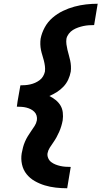

<svg xmlns="http://www.w3.org/2000/svg" viewBox="-20 -853 542 1026"><path d="M339 153Q308 153 277.5 149.5Q247 146 219 137.5Q191 129 165.5 114.5Q140 100 122 77.5Q104 55 97.5 25.5Q91 -4 96 -34Q99 -50 103 -65.5Q107 -81 113.5 -96Q120 -111 128.5 -125Q137 -139 146.5 -152.5Q156 -166 165 -180Q174 -194 177 -210Q179 -223 175.5 -235Q172 -247 163.5 -255.5Q155 -264 144 -269.5Q133 -275 121 -278Q109 -281 96 -282Q83 -283 70 -283L74 -312L89 -397Q102 -397 115 -398Q128 -399 141.5 -402Q155 -405 167.5 -410.5Q180 -416 191.5 -424.5Q203 -433 210 -445Q217 -457 220 -470Q222 -485 220 -500Q218 -515 214.5 -529Q211 -543 206.5 -557Q202 -571 199 -585.5Q196 -600 195.5 -615.5Q195 -631 197 -646Q203 -677 219 -706.5Q235 -736 260.5 -758Q286 -780 316 -794.5Q346 -809 377.5 -817.5Q409 -826 440 -829.5Q471 -833 502 -833L483 -719Q469 -719 454.5 -718Q440 -717 426 -714Q412 -711 397.5 -706Q383 -701 370 -693Q357 -685 347.5 -672.5Q338 -660 335 -646Q333 -631 335 -616Q337 -601 340.5 -586.5Q344 -572 348 -558Q352 -544 355 -530Q358 -516 359 -500.5Q360 -485 358 -470Q354 -448 344.5 -427.5Q335 -407 319.5 -390.5Q304 -374 284.5 -361.5Q265 -349 244 -340Q262 -331 277.5 -318.5Q293 -306 303 -289.5Q313 -273 315.5 -252Q318 -231 315 -210Q312 -194 307.5 -179Q303 -164 296.5 -149Q290 -134 282 -119.5Q274 -105 264.5 -91.5Q255 -78 246 -64Q237 -50 234 -34Q232 -21 237.5 -8Q243 5 253.5 13Q264 21 276.5 26Q289 31 302.5 34Q316 37 330 38Q344 39 358 39Z"/></svg>

Font: Iosevka Slab Heavy
Style: Italic
Weight: 900
Italic angle: -9°
Monospace: yes
Designer: Belleve Invis
Foundry: Belleve Invis
Version: Version 11.1.0; ttfautohint (v1.8.3)